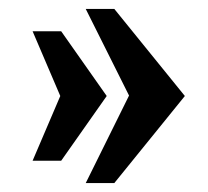

<svg xmlns="http://www.w3.org/2000/svg" viewBox="-20 -440 465 430"><path d="M172 -30 269 -226 172 -420H236L394 -225L236 -30ZM53 -80 115 -225 53 -370H117L219 -225L117 -80Z"/></svg>

Font: Philosopher
Style: Bold
Weight: 700
Designer: Jovanny Lemonad
Foundry: Jovanny Lemonad
Version: Version 2.000